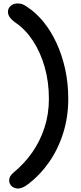

<svg xmlns="http://www.w3.org/2000/svg" viewBox="-20 -831 470 1111"><path d="M84 260Q72 260 60 254.5Q48 249 40.5 238Q33 227 33 213Q33 200 39 189.5Q45 179 60 166Q121 116 166.5 51Q212 -14 237.5 -92.5Q263 -171 263 -259Q263 -358 238.5 -443.5Q214 -529 171 -594.5Q128 -660 71 -699Q46 -717 36 -732Q26 -747 26 -762Q26 -784 42.5 -797.5Q59 -811 80 -811Q96 -811 107.5 -807.5Q119 -804 140 -789Q189 -757 232 -704Q275 -651 307 -582Q339 -513 357 -431.5Q375 -350 375 -259Q375 -155 346 -62Q317 31 264.5 106.5Q212 182 142 235Q124 249 109.5 254.5Q95 260 84 260Z"/></svg>

Font: Shantell Sans Light Medium
Style: Regular
Weight: 500
Version: Version 1.008;[ac192a2d6]